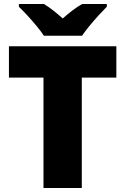

<svg xmlns="http://www.w3.org/2000/svg" viewBox="-20 -947 631 967"><path d="M392 0H199V-556H25V-714H566V-556H392ZM201 -767Q186 -790 163.5 -817Q141 -844 117.5 -869.5Q94 -895 75 -913V-927H201Q227 -911 248.5 -894Q270 -877 296 -854Q322 -877 345 -894.5Q368 -912 394 -927H518V-913Q501 -896 477.5 -870.5Q454 -845 431.5 -817.5Q409 -790 393 -767Z"/></svg>

Font: Noto Sans Devanagari Black
Style: Regular
Weight: 900
Version: Version 2.003